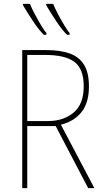

<svg xmlns="http://www.w3.org/2000/svg" viewBox="-20 -973 540 993"><path d="M95 0V-714H219Q290 -714 339 -697Q388 -680 414 -639Q440 -598 440 -525Q440 -443 402.5 -394.5Q365 -346 295 -328L468 0H436L268 -321H121V0ZM229 -347Q309 -347 361 -391Q413 -435 413 -526Q413 -617 365 -653Q317 -689 212 -689H121V-347ZM327 -793Q317 -802 302 -820.5Q287 -839 271.5 -862.5Q256 -886 242 -908Q228 -930 219 -946V-953H255Q264 -930 281 -898Q298 -866 314.5 -839Q331 -812 340 -802V-793ZM207 -793Q197 -802 182 -820.5Q167 -839 151.5 -862.5Q136 -886 122 -908Q108 -930 99 -946V-953H135Q144 -930 161 -898Q178 -866 194.5 -839Q211 -812 220 -802V-793Z"/></svg>

Font: Noto Sans Mono ExtraCondensed Thin
Style: Regular
Weight: 100
Width: 2
Designer: Monotype Design Team
Foundry: Monotype Imaging Inc.
Version: Version 2.014; ttfautohint (v1.8.4.7-5d5b)